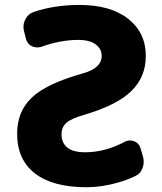

<svg xmlns="http://www.w3.org/2000/svg" viewBox="-20 -785 672 794"><path d="M152.3 -591.8Q143.6 -588.9 133.8 -588.9Q123 -588.9 111.3 -593.8Q91.8 -604.5 86.9 -626L79.1 -657.2Q77.1 -666 77.1 -673.8Q77.1 -690.4 85 -705.1Q95.7 -727.5 119.1 -735.4Q205.1 -764.6 308.6 -764.6Q437.5 -764.6 510.3 -707Q583 -649.4 583 -553.7Q583 -466.8 522.9 -408.2Q462.9 -349.6 326.2 -309.6Q274.4 -294.9 254.4 -276.9Q234.4 -258.8 234.4 -229.5Q234.4 -194.3 258.3 -174.8Q282.2 -155.3 332 -155.3Q414.1 -155.3 495.1 -198.2Q505.9 -204.1 517.6 -204.1Q525.4 -204.1 534.2 -201.2Q554.7 -193.4 560.5 -173.8L571.3 -137.7Q574.2 -127 574.2 -116.2Q574.2 -102.5 569.3 -89.8Q560.5 -65.4 537.1 -55.7Q505.9 -41 468.8 -30.3Q401.4 -10.7 337.9 -10.7Q198.2 -10.7 124.5 -67.9Q50.8 -125 50.8 -232.4Q50.8 -324.2 111.8 -381.8Q172.9 -439.5 322.3 -481.4Q400.4 -502.9 400.4 -553.7Q400.4 -583 375.5 -601.6Q350.6 -620.1 301.8 -620.1Q226.6 -619.1 152.3 -591.8Z"/></svg>

Font: Gen Jyuu Gothic Heavy
Style: Bold
Weight: 900
Designer: [Source Han Sans]
Ryoko NISHIZUKA  (kana & ideographs); Paul D. Hunt (Latin, Greek & Cyrillic); Wenlong ZHANG  (bopomofo
Version: Version 1.002.20150607